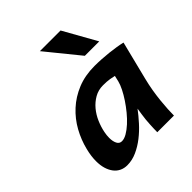

<svg xmlns="http://www.w3.org/2000/svg" viewBox="-214 -909 1058 1058"><g transform="rotate(-45 315.0 -380.0)"><path d="M466.8 -384.8Q457 -387.2 436 -390.9Q415 -394.5 383.8 -394.5Q347.2 -394.5 317.4 -377.4Q287.6 -360.4 265.1 -333.5Q242.7 -306.6 228.3 -273.2Q213.9 -239.7 207.5 -207Q203.1 -185.1 203.1 -165.5Q203.1 -137.7 212.2 -120.1Q221.2 -102.5 240.2 -102.5Q258.3 -102.5 280.3 -115.2Q302.2 -127.9 325 -148.7Q347.7 -169.4 369.4 -195.8Q391.1 -222.2 409.4 -249.8Q427.7 -277.3 440.9 -303.7Q454.1 -330.1 459 -350.6ZM412.6 0Q412.6 -10.7 413.1 -26.1Q413.6 -41.5 414.6 -58.8Q415.5 -76.2 417.2 -94.7Q418.9 -113.3 421.9 -131.3L427.7 -168.9Q404.3 -137.7 375.2 -105.5Q346.2 -73.2 312.7 -47.1Q279.3 -21 242.4 -4.4Q205.6 12.2 167.5 12.2Q143.6 12.2 124 2.9Q104.5 -6.3 90.6 -24.2Q76.7 -42 68.8 -67.6Q61 -93.3 61 -126Q61 -144.5 63.7 -165.3Q66.4 -186 72.3 -209.5Q86.4 -267.1 115.7 -320.1Q145 -373 189.5 -413.8Q233.9 -454.6 293 -478.8Q352.1 -502.9 426.3 -502.9Q452.6 -502.9 480.5 -501.2Q508.3 -499.5 535.2 -496.6Q562 -493.7 586.4 -489.7Q610.8 -485.8 630.4 -481L574.2 -256.3Q564.5 -217.8 558.3 -180.7Q552.2 -143.6 548.8 -110.1Q545.4 -76.7 543.9 -48.6Q542.5 -20.5 542.5 0ZM432.1 -773.4 540.5 -580.1H428.2L271 -773.4Z"/></g></svg>

Font: Andika New Basic
Style: Bold Italic
Weight: 700
Italic angle: -14°
Designer: Victor Gaultney, Annie Olsen, Pablo Ugerman
Foundry: SIL International
Version: Version 5.500